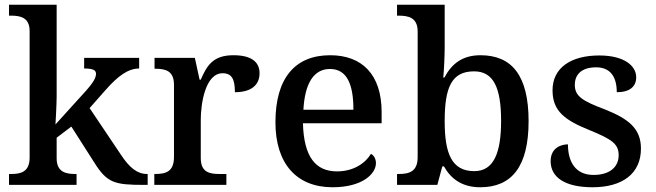

<svg xmlns="http://www.w3.org/2000/svg" viewBox="-20 -780 2766 810"><path d="M18 0H303V-46H297C258 -46 219 -54 219 -112V-199L281 -246L378 -94C432 -8 463 0 589 0H603V-46H600C559 -46 526 -73 491 -126L358 -324L426 -401C478 -460 521 -491 567 -491V-536H335V-491C368 -491 385 -486 385 -469C385 -453 376 -434 340 -394L214 -255C214 -255 219 -338 219 -374V-760H18V-714H27C66 -714 105 -706 105 -649V-115C105 -54 67 -46 27 -46H18Z M631 0H935V-46H905C863 -46 827 -54 827 -113V-275C827 -342 846 -471 919 -471C958 -471 971 -446 971 -391C1042 -391 1075 -423 1075 -471C1075 -519 1040 -547 965 -547C879 -547 853 -504 827 -444H822L802 -536H632V-490H635C679 -490 714 -481 714 -422V-118C714 -55 679 -46 634 -46H631Z M1383 10C1508 10 1566 -46 1566 -92C1566 -110 1557 -125 1545 -131C1521 -91 1471 -57 1402 -57C1311 -57 1262 -118 1258 -260H1590V-307C1590 -466 1507 -547 1373 -547C1226 -547 1142 -452 1142 -264C1142 -91 1230 10 1383 10ZM1471 -317H1260C1266 -429 1304 -489 1372 -489C1445 -489 1471 -422 1471 -317Z M2006 10C2138 10 2210 -76 2210 -269C2210 -462 2139 -547 2007 -547C1930 -547 1885 -510 1855 -453H1850C1853 -478 1856 -547 1856 -580V-760H1655V-714H1661C1705 -714 1742 -705 1742 -647V-117C1742 -55 1705 -46 1662 -46H1655V0H1825L1846 -78H1853C1882 -26 1929 10 2006 10ZM1981 -58C1885 -58 1856 -133 1856 -269C1856 -411 1885 -479 1980 -479C2062 -479 2094 -410 2094 -270C2094 -133 2062 -58 1981 -58Z M2480 10C2605 10 2684 -47 2684 -153C2684 -237 2633 -278 2533 -318C2437 -354 2405 -374 2405 -422C2405 -467 2435 -496 2495 -496C2554 -496 2582 -457 2582 -391C2637 -391 2664 -415 2664 -454C2664 -502 2614 -546 2508 -546C2390 -546 2311 -495 2311 -399C2311 -311 2363 -273 2467 -231C2563 -192 2590 -172 2590 -125C2590 -77 2554 -42 2484 -42C2408 -42 2376 -97 2376 -171C2348 -171 2303 -157 2303 -100C2303 -31 2365 10 2480 10Z"/></svg>

Font: Noto Naskh Arabic UI Medium
Style: Regular
Weight: 500
Designer: Monotype Design Team, David Williams, Mohamad Dakak and Nizar Qandah
Foundry: Monotype Imaging Inc.
Version: Version 2.014